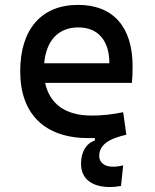

<svg xmlns="http://www.w3.org/2000/svg" viewBox="-20 -547 626 774"><path d="M423.8 207C436.5 207 451.2 205.6 467.8 202.6L476.6 119.6C460.4 123.5 447.3 125 436.5 125C391.1 125 379.9 99.1 379.9 82C379.9 26.9 439.5 7.8 489.3 -3.9L476.6 -94.7C433.6 -85.9 392.6 -81.1 349.6 -81.1C245.6 -81.1 180.2 -126.5 162.1 -212.9H511.7C513.7 -233.4 514.6 -254.9 514.6 -279.3C514.6 -440.4 434.6 -527.3 294.9 -527.3C146.5 -527.3 61.5 -428.7 61.5 -259.8C61.5 -85.9 161.1 9.8 337.9 9.8C345.7 9.8 353.5 9.8 362.3 9.3V19.5C327.1 31.2 306.6 65.4 306.6 113.3C306.6 172.9 349.1 207 423.8 207ZM158.2 -292C166.5 -384.3 215.8 -436.5 295.9 -436.5C374 -436.5 420.9 -384.8 420.9 -292Z"/></svg>

Font: Cascadia Code PL
Style: Regular
Weight: 400
Monospace: yes
Designer: Aaron Bell
Foundry: Saja Typeworks
Version: Version 2404.023